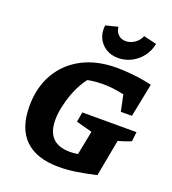

<svg xmlns="http://www.w3.org/2000/svg" viewBox="-164 -1050 1064 1185"><g transform="rotate(20 368.0 -457.5)"><path d="M359 12Q211 12 135.5 -61.5Q60 -135 60 -279Q60 -403 113 -494.5Q166 -586 261.5 -636Q357 -686 486 -686Q515 -686 553.5 -683.5Q592 -681 635 -675Q678 -669 719 -659L627 -534Q581 -547 533 -554.5Q485 -562 437 -562Q397 -562 357.5 -555.5Q318 -549 279 -537L362 -577Q336 -550 313.5 -512Q291 -474 274.5 -429.5Q258 -385 248.5 -339.5Q239 -294 239 -254Q239 -177 277 -138Q315 -99 391 -99Q459 -99 570 -137L600 -22Q525 -5 467 3.5Q409 12 359 12ZM427 -22 474 -261 369 -289 380 -354H736L729 -292Q714 -285 693.5 -278Q673 -271 645 -263L600 -22ZM602 -439 556 -661 719 -659 675 -439ZM471 -745Q425 -745 390.5 -767Q356 -789 339.5 -825.5Q323 -862 329 -907L409 -927Q412 -896 431 -877.5Q450 -859 481 -859Q511 -859 538.5 -878Q566 -897 578 -927L663 -907Q655 -861 627 -824Q599 -787 558.5 -766Q518 -745 471 -745Z"/></g></svg>

Font: Piazzolla Thin Black
Style: Italic
Weight: 900
Italic angle: -11.3°
Version: Version 2.005